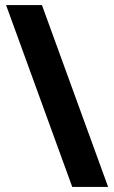

<svg xmlns="http://www.w3.org/2000/svg" viewBox="-20 -740 452 760"><path d="M266 0 4 -720H146L408 0Z"/></svg>

Font: Aspekta Variable
Style: Regular
Weight: 400
Designer: Ivo Dolenc
Version: Version 2.100